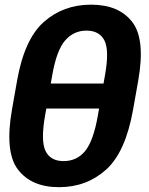

<svg xmlns="http://www.w3.org/2000/svg" viewBox="-20 -777 629 812"><path d="M229.5 14.6Q346.2 14.6 428.7 -59.6Q511.2 -133.8 543 -314.5L564.5 -435.5Q595.7 -611.3 539.1 -684.3Q482.4 -757.3 365.2 -757.3Q248 -757.3 165.5 -684.3Q83 -611.3 52.2 -435.5L30.8 -314.5Q-1 -133.8 56.2 -59.6Q113.3 14.6 229.5 14.6ZM249 -95.7Q193.4 -95.7 172.6 -138.4Q151.9 -181.2 170.4 -287.1L201.2 -460.4Q219.7 -565.4 255.9 -606.4Q292 -647.5 345.7 -647.5Q399.9 -647.5 421.4 -606.4Q442.9 -565.4 424.3 -460.4L393.6 -287.1Q375 -181.2 340.1 -138.4Q305.2 -95.7 249 -95.7ZM103.5 -317.9H471.2L490.2 -423.8H122.1Z"/></svg>

Font: Roboto Flex
Style: wght 700 wdth 100 opsz 14.0 GRAD 0.00 slnt -10.00 XTRA 468 XOPQ 96 YOPQ 79 YTLC 514 YTUC 712 YTAS 750 YTDE -203.00 YTFI 738
Weight: 700
Italic angle: -10°
Designer: Berlow after Robertson
Foundry: Google
Version: Version 3.100